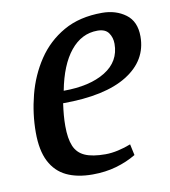

<svg xmlns="http://www.w3.org/2000/svg" viewBox="-65 -564 557 630"><g transform="rotate(-10 213.5 -249.5)"><path d="M194 9Q143 9 107.5 -8Q72 -25 53 -62Q34 -99 34 -159Q34 -221 50 -283Q66 -345 100 -396Q134 -447 187.5 -477.5Q241 -508 316 -508Q362 -508 394.5 -484Q427 -460 427 -410Q427 -330 353 -284Q279 -238 139 -238Q136 -217 134.5 -199Q133 -181 133 -163Q133 -121 143.5 -96Q154 -71 179 -60Q204 -49 247 -49Q267 -49 289.5 -54Q312 -59 332 -67L340 -30Q310 -12 273.5 -1.5Q237 9 194 9ZM148 -278Q235 -278 287 -310Q339 -342 339 -401Q339 -422 328 -437.5Q317 -453 291 -453Q238 -453 201 -407.5Q164 -362 148 -278Z"/></g></svg>

Font: Manuale Medium
Style: Italic
Weight: 500
Italic angle: -11°
Version: Version 1.002